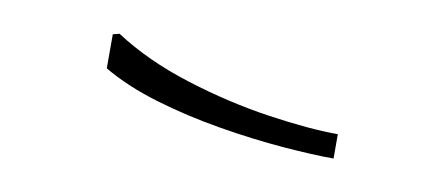

<svg xmlns="http://www.w3.org/2000/svg" viewBox="-29 -920 541 233"><g transform="rotate(10 242.0 -804.0)"><path d="M105 -856Q145 -830 197.5 -813.5Q250 -797 301 -789.5Q352 -782 387 -782V-752Q362 -752 324.5 -755Q287 -758 245 -765Q203 -772 164.5 -783.5Q126 -795 97 -812V-854Z"/></g></svg>

Font: Phudu Light
Style: Regular
Weight: 400
Version: Version 1.005;gftools[0.9.23]